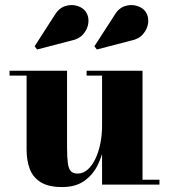

<svg xmlns="http://www.w3.org/2000/svg" viewBox="-20 -746 683 776"><path d="M231 10Q175.5 10 144.2 -9.8Q113 -29.5 100.2 -63.5Q87.5 -97.5 87.5 -141V-440.5H18.5V-460H251V-152Q251 -110 254.2 -86.5Q257.5 -63 266.8 -53.8Q276 -44.5 293.5 -44.5Q316.5 -44.5 334.8 -61Q353 -77.5 366 -105.2Q379 -133 385.8 -167.2Q392.5 -201.5 392.5 -237L408.5 -237.5Q408.5 -200.5 400.8 -157.8Q393 -115 373.8 -76.8Q354.5 -38.5 319.8 -14.2Q285 10 231 10ZM392.5 0V-440.5H330V-460H556V-19.5H624.5V0ZM130 -546 120 -559 200 -683.5Q217.5 -713 243 -721.2Q268.5 -729.5 292 -722.2Q315.5 -715 327 -698.5Q340 -679 337.2 -654Q334.5 -629 317 -608.5Q299.5 -588 268.5 -582ZM371.5 -546 361.5 -559 442 -683.5Q459 -713 484.5 -721.2Q510 -729.5 533.5 -722.2Q557 -715 568.5 -698.5Q581.5 -679 578.8 -654Q576 -629 558.5 -608.5Q541 -588 510 -582Z"/></svg>

Font: Bodoni Moda 11pt ExtraBold
Style: Regular
Weight: 800
Designer: Owen Earl
Foundry: indestructible type
Version: Version 2.004